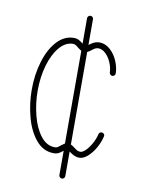

<svg xmlns="http://www.w3.org/2000/svg" viewBox="-78 -721 578 780"><g transform="rotate(10 211.0 -330.5)"><path d="M358.9 -207Q364.7 -207 368.4 -202.6Q372.1 -198.2 370.6 -191.9Q365.2 -168.5 352.1 -144.8Q338.9 -121.1 321.3 -105.5Q303.7 -89.8 286.6 -89.8Q269 -89.8 251.5 -102.5L244.1 -107.9V-6.3Q244.1 -1.5 240.7 2.2Q237.3 5.9 231.9 5.9Q227.1 5.9 223.4 2.2Q219.7 -1.5 219.7 -6.3V-106.9Q211.4 -99.6 202.4 -94.7Q193.4 -89.8 181.6 -89.8Q137.7 -89.8 107.7 -126.2Q77.6 -162.6 63.2 -217.8Q48.8 -272.9 48.8 -329.1Q48.8 -391.1 65.2 -445.3Q81.5 -499.5 111.8 -532.5Q142.1 -565.4 181.6 -565.4Q193.4 -565.4 202.4 -560.5Q211.4 -555.7 219.7 -548.3V-653.3Q219.7 -658.7 223.4 -662.1Q227.1 -665.5 231.9 -665.5Q237.3 -665.5 240.7 -662.1Q244.1 -658.7 244.1 -653.3V-547.4L251.5 -552.7Q269 -565.4 286.6 -565.4Q310.5 -565.4 330.3 -548.1Q350.1 -530.8 361.6 -504.4Q373 -478 373.5 -452.6Q373.5 -447.8 369.9 -444.1Q366.2 -440.4 361.3 -440.4Q356.4 -440.4 352.8 -444.1Q349.1 -447.8 349.1 -452.6Q348.6 -472.7 339.6 -493.4Q330.6 -514.2 316.4 -527.6Q302.2 -541 286.6 -541Q276.4 -541 266.1 -533.2Q260.3 -528.8 254.6 -524.7Q249 -520.5 244.1 -518.6V-136.7Q249 -134.8 254.6 -130.6Q260.3 -126.5 266.1 -122.1Q276.4 -114.3 286.6 -114.3Q296.4 -114.3 308.8 -126.7Q321.3 -139.2 332 -158.7Q342.8 -178.2 347.2 -197.8Q348.1 -201.7 351.3 -204.3Q354.5 -207 358.9 -207ZM181.6 -114.3Q188 -114.3 192.6 -116.9Q197.3 -119.6 204.6 -126Q215.3 -134.3 219.7 -136.7V-518.6Q215.3 -521 204.6 -529.3Q197.3 -535.6 192.6 -538.3Q188 -541 181.6 -541Q151.4 -541 126.5 -512Q101.6 -482.9 87.4 -434.3Q73.2 -385.7 73.2 -329.1Q73.2 -277.8 85.7 -228.3Q98.1 -178.7 122.8 -146.5Q147.5 -114.3 181.6 -114.3Z"/></g></svg>

Font: Velvelyne Light
Style: Regular
Weight: 200
Designer: Manon Van der Borght et Mariel Nils
Foundry: Velvetyne
Version: Version 1.070